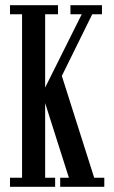

<svg xmlns="http://www.w3.org/2000/svg" viewBox="-20 -720 440 740"><path d="M18.5 0V-35H65V-665H18.5V-700H203.5V-665H154V-382.5L295 -665H251.5V-700H373V-665H335.5L208.5 -407.5L214 -441L343 -35H382V0H212V-35H245.5L141.5 -362L154 -357.5V-35H192.5V0Z"/></svg>

Font: Imbue Thin 10pt Medium
Style: Regular
Weight: 500
Version: Version 1.102